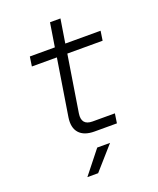

<svg xmlns="http://www.w3.org/2000/svg" viewBox="-168 -800 937 1140"><g transform="rotate(-20 300.0 -230.0)"><path d="M316 0Q250 0 219.5 -34.5Q189 -69 199 -133L256 -490H98L107 -550H265L289 -700H355L331 -550H554L545 -490H322L265 -133Q254 -60 325 -60H466L457 0ZM183 240 298 95H379L251 240Z"/></g></svg>

Font: NKDuy Mono ExtraLight
Style: Italic
Weight: 200
Italic angle: -9°
Monospace: yes
Designer: NKDuy
Foundry: NKDuy
Version: Version 2.251; ttfautohint (v1.8.4.7-5d5b)